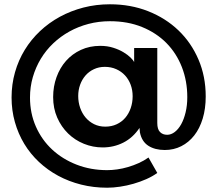

<svg xmlns="http://www.w3.org/2000/svg" viewBox="-20 -722 1014 896"><path d="M714 -148Q714 -118.5 726.8 -105.8Q739.5 -93 760 -93Q778.5 -93 795.5 -106Q812.5 -119 825.5 -142.2Q838.5 -165.5 846.2 -197.8Q854 -230 854 -269Q854 -344 828.8 -408.8Q803.5 -473.5 756.8 -521Q710 -568.5 643.2 -595.8Q576.5 -623 493 -623Q441 -623 393.2 -610.5Q345.5 -598 304 -575Q262.5 -552 228.5 -519.8Q194.5 -487.5 170.5 -447.8Q146.5 -408 133.2 -362.2Q120 -316.5 120 -267Q120 -193.5 147.5 -131.2Q175 -69 223.5 -24Q272 21 337.8 46.5Q403.5 72 480 72Q502 72 527 68.5Q552 65 577.5 57.5Q603 50 627.5 39Q652 28 673 13L714 85Q692 101 663.2 113.8Q634.5 126.5 603.2 135.5Q572 144.5 540.2 149.2Q508.5 154 480 154Q416.5 154 358.8 139.5Q301 125 251.5 98.2Q202 71.5 161.8 33.8Q121.5 -4 93.2 -50.8Q65 -97.5 49.5 -152.2Q34 -207 34 -267Q34 -328.5 50 -384.8Q66 -441 95.5 -489.2Q125 -537.5 166.8 -576.8Q208.5 -616 259.5 -643.8Q310.5 -671.5 369.5 -686.8Q428.5 -702 493 -702Q589.5 -702 671.2 -669.8Q753 -637.5 812.8 -580.2Q872.5 -523 906.2 -444.2Q940 -365.5 940 -272Q940 -215 926 -168.8Q912 -122.5 886.5 -90Q861 -57.5 826 -39.8Q791 -22 749 -22Q703 -22 672.2 -41.8Q641.5 -61.5 633 -104L631 -125Q600 -79 555.5 -56.5Q511 -34 459 -34Q413.5 -34 371.5 -51Q329.5 -68 297.8 -99Q266 -130 247 -173.2Q228 -216.5 228 -269Q228 -318.5 243.8 -362Q259.5 -405.5 288.2 -438Q317 -470.5 357.5 -489.2Q398 -508 448 -508Q481 -508 508.5 -499.2Q536 -490.5 556.2 -478.2Q576.5 -466 589.5 -453.2Q602.5 -440.5 606 -432V-498H714ZM469 -410Q441.5 -410 418.5 -399.2Q395.5 -388.5 379.2 -370Q363 -351.5 354 -326.8Q345 -302 345 -274Q345 -245 354 -219Q363 -193 379.5 -173.5Q396 -154 419.2 -142.5Q442.5 -131 471 -131Q500.5 -131 524.2 -142Q548 -153 564.5 -172.2Q581 -191.5 590 -217.5Q599 -243.5 599 -273Q599 -301.5 589.8 -326.5Q580.5 -351.5 563.5 -370Q546.5 -388.5 522.5 -399.2Q498.5 -410 469 -410Z"/></svg>

Font: Argentum Sans
Style: Regular
Weight: 400
Designer: Julieta Ulanovsky, Owen Earl, Chris M. Simpson, Rasmus Andersson, Cristiano Sobral
Foundry: The Argentum Sans Project Authors
Version: Version 3.135; ttfautohint (v1.8.4.7-5d5b-dirty)